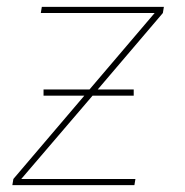

<svg xmlns="http://www.w3.org/2000/svg" viewBox="-20 -540 540 560"><path d="M16 0 19 -18 226 -261H107V-279H241L431 -502H99L102 -520H458L455 -502L265 -279H370V-261H250L42 -18H375L372 0Z"/></svg>

Font: Iosevka SS04 Thin
Style: Italic
Weight: 100
Italic angle: -9°
Monospace: yes
Designer: Belleve Invis
Foundry: Belleve Invis
Version: Version 19.0.0; ttfautohint (v1.8.4)